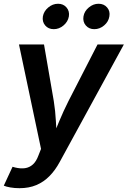

<svg xmlns="http://www.w3.org/2000/svg" viewBox="-35 -779 670 1007"><path d="M-15.1 194.8 30.8 95.7 44.9 99.6Q73.2 106.4 96.4 103Q119.6 99.6 137.5 83.5Q155.3 67.4 166.5 36.6L180.2 2L64.5 -545.9H195.8L247.1 -249Q255.4 -196.8 258.1 -144.3Q260.7 -91.8 265.1 -37.1H231.9Q254.4 -91.8 276.1 -144.3Q297.9 -196.8 324.2 -249L476.6 -545.9H614.7L278.3 70.3Q254.9 113.8 224.6 144.5Q194.3 175.3 155.5 191.7Q116.7 208 67.4 208Q41.5 208 19.3 204.1Q-2.9 200.2 -15.1 194.8ZM459.5 -626Q431.6 -626 415 -645.5Q398.4 -665 402.8 -692.9Q407.2 -720.2 430.7 -739.7Q454.1 -759.3 481.9 -759.3Q510.3 -759.3 526.9 -739.7Q543.5 -720.2 538.6 -692.9Q534.2 -665 511 -645.5Q487.8 -626 459.5 -626ZM247.1 -626Q218.8 -626 202.1 -645.5Q185.5 -665 189.9 -692.9Q194.8 -720.2 218 -739.7Q241.2 -759.3 269.5 -759.3Q297.4 -759.3 314 -739.7Q330.6 -720.2 326.2 -692.9Q321.3 -665 298.1 -645.5Q274.9 -626 247.1 -626Z"/></svg>

Font: Inter SemiBold
Style: Italic
Weight: 600
Italic angle: -9.3988°
Designer: Rasmus Andersson
Foundry: rsms
Version: Version 4.001;git-66647c0bb